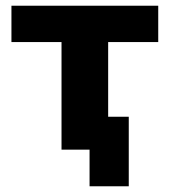

<svg xmlns="http://www.w3.org/2000/svg" viewBox="-20 -523 593 671"><path d="M293 128V0H195V-376H20V-503H533V-376H358V-115H430V128Z"/></svg>

Font: Nunito Sans 7pt ExtraBold
Style: Regular
Weight: 800
Designer: Vernon Adams
Foundry: Vernon Adams
Version: Version 3.101;gftools[0.9.27]